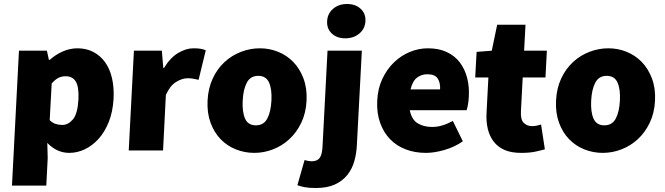

<svg xmlns="http://www.w3.org/2000/svg" viewBox="-20 -754 3334 962"><path d="M219 38 212 176H40L75 -500H215L225 -454H229Q258 -480 294 -496Q330 -512 368 -512Q412 -512 447 -494Q482 -476 506 -443Q530 -410 541 -363Q552 -316 549 -258Q545 -193 525 -143Q505 -93 474 -58.5Q443 -24 405 -6Q367 12 327 12Q265 12 217 -38ZM229 -152Q243 -138 259 -133Q275 -128 292 -128Q322 -128 345.5 -156Q369 -184 373 -256Q376 -318 360 -345Q344 -372 309 -372Q289 -372 273 -364Q257 -356 239 -336Z M651 -500H791L798 -414H802Q833 -465 872.5 -488.5Q912 -512 949 -512Q972 -512 986 -509.5Q1000 -507 1011 -502L975 -354Q961 -357 949 -359.5Q937 -362 920 -362Q893 -362 862.5 -343.5Q832 -325 811 -278L797 0H625Z M1020 -250Q1023 -312 1046 -361Q1069 -410 1105.5 -443.5Q1142 -477 1188 -494.5Q1234 -512 1282 -512Q1330 -512 1373.5 -494.5Q1417 -477 1449.5 -443.5Q1482 -410 1500.5 -361Q1519 -312 1516 -250Q1513 -188 1489.5 -139Q1466 -90 1429.5 -56.5Q1393 -23 1347.5 -5.5Q1302 12 1254 12Q1206 12 1162 -5.5Q1118 -23 1085.5 -56.5Q1053 -90 1035 -139Q1017 -188 1020 -250ZM1196 -250Q1193 -193 1208 -159.5Q1223 -126 1262 -126Q1301 -126 1319 -159.5Q1337 -193 1340 -250Q1343 -307 1328 -340.5Q1313 -374 1274 -374Q1235 -374 1217 -340.5Q1199 -307 1196 -250Z M1621 -500H1793L1768 -26Q1766 16 1755 54.5Q1744 93 1720 123Q1696 153 1657.5 170.5Q1619 188 1563 188Q1528 188 1507 184Q1486 180 1470 174L1506 48Q1517 51 1525 52.5Q1533 54 1542 54Q1569 54 1581.5 37.5Q1594 21 1596 -20ZM1710 -562Q1668 -562 1642.5 -586Q1617 -610 1619 -648Q1621 -686 1649 -710Q1677 -734 1719 -734Q1761 -734 1787 -710Q1813 -686 1811 -648Q1809 -610 1780.5 -586Q1752 -562 1710 -562Z M1870 -250Q1873 -311 1896 -359.5Q1919 -408 1954.5 -442Q1990 -476 2034 -494Q2078 -512 2124 -512Q2179 -512 2219 -493Q2259 -474 2284 -441Q2309 -408 2320.5 -364Q2332 -320 2329 -270Q2328 -247 2324.5 -229Q2321 -211 2318 -202H2033Q2043 -154 2073 -136Q2103 -118 2145 -118Q2171 -118 2196 -125.5Q2221 -133 2249 -148L2299 -46Q2257 -17 2206.5 -2.5Q2156 12 2114 12Q2059 12 2013 -5.5Q1967 -23 1934.5 -56.5Q1902 -90 1884.5 -139Q1867 -188 1870 -250ZM2185 -306Q2187 -338 2173.5 -360Q2160 -382 2121 -382Q2092 -382 2069.5 -365Q2047 -348 2037 -306Z M2427 -366H2361L2368 -494L2444 -500L2471 -630H2613L2606 -500H2720L2713 -366H2599L2590 -195Q2588 -153 2605 -137.5Q2622 -122 2646 -122Q2658 -122 2669.5 -124.5Q2681 -127 2691 -130L2710 -6Q2690 0 2661.5 6Q2633 12 2591 12Q2542 12 2508.5 -2.5Q2475 -17 2454 -44Q2433 -71 2424 -108.5Q2415 -146 2418 -192Z M2766 -250Q2769 -312 2792 -361Q2815 -410 2851.5 -443.5Q2888 -477 2934 -494.5Q2980 -512 3028 -512Q3076 -512 3119.5 -494.5Q3163 -477 3195.5 -443.5Q3228 -410 3246.5 -361Q3265 -312 3262 -250Q3259 -188 3235.5 -139Q3212 -90 3175.5 -56.5Q3139 -23 3093.5 -5.5Q3048 12 3000 12Q2952 12 2908 -5.5Q2864 -23 2831.5 -56.5Q2799 -90 2781 -139Q2763 -188 2766 -250ZM2942 -250Q2939 -193 2954 -159.5Q2969 -126 3008 -126Q3047 -126 3065 -159.5Q3083 -193 3086 -250Q3089 -307 3074 -340.5Q3059 -374 3020 -374Q2981 -374 2963 -340.5Q2945 -307 2942 -250Z"/></svg>

Font: Kilde Sans Black
Style: Regular
Weight: 900
Italic angle: -3°
Designer: Paul D. Hunt
Foundry: Adobe Systems Incorporated
Version: Version 1.050;PS Version 1.000;hotconv 1.0.70;makeotf.lib2.5